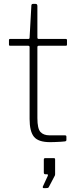

<svg xmlns="http://www.w3.org/2000/svg" viewBox="-20 -730 398 986"><path d="M179 -495Q172 -495 172 -488V-124Q172 -69 188 -52Q204 -35 234 -35H313Q317 -35 319 -33.5Q321 -32 321 -28V-11Q321 -6 315 -4Q309 -3 292.5 -2Q276 -1 260 -0.5Q244 0 237 0Q177 0 154.5 -27.5Q132 -55 132 -119V-488Q132 -495 125 -495H32Q26 -495 26 -501V-524Q26 -530 32 -530H126Q132 -530 132 -537L141 -700Q141 -710 149 -710H163Q172 -710 172 -699V-537Q172 -530 179 -530H318Q324 -530 324 -524V-501Q324 -495 318 -495ZM204 236Q201 236 200 233.5Q199 231 200 228L225 174Q227 169 226 167Q225 165 221 165H213Q205 165 205 156V90Q205 82 212 82H257Q263 82 263 89V165Q263 166 262.5 168Q262 170 262 171L231 230Q229 234 226 235Q223 236 217 236Z"/></svg>

Font: Libre Franklin Thin Thin
Style: Regular
Weight: 250
Version: Version 3.000